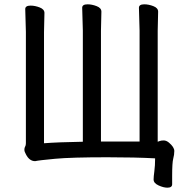

<svg xmlns="http://www.w3.org/2000/svg" viewBox="-20 -734 855 890"><path d="M756 136Q738 136 715 125.5Q692 115 692 98Q692 85 695.5 59.5Q699 34 699 0Q608 -5 477 -5Q311 -5 235.5 2Q160 9 143 13Q116 13 100 -19Q93 -31 93 -40Q93 -49 96.5 -54.5Q100 -60 100 -70V-586L97 -692Q97 -708 122 -708Q142 -708 164 -699.5Q186 -691 186 -674L184 -585V-70Q248 -75 364 -77V-592L361 -698Q361 -714 386 -714Q406 -714 428 -705.5Q450 -697 450 -680L448 -591V-78H627V-592L624 -698Q624 -714 649 -714Q669 -714 691 -705.5Q713 -697 713 -680L711 -591V-77Q714 -78 721 -80.5Q728 -83 739 -83Q751 -83 763 -73Q788 -52 788 -34Q788 -17 783 1.5Q778 20 778 82V120Q778 136 756 136Z"/></svg>

Font: LXGW WenKai Lite
Style: Bold
Weight: 700
Designer: LXGW / Fontworks Inc.
Foundry: LXGW / Fontworks Inc.
Version: Version 1.330;April 28, 2024